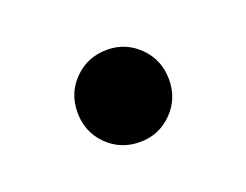

<svg xmlns="http://www.w3.org/2000/svg" viewBox="-42 -196 356 278"><g transform="rotate(-20 136.5 -57.0)"><path d="M66 -57Q66 -87 86.5 -107.5Q107 -128 137 -128Q166 -128 186.5 -107.5Q207 -87 207 -57Q207 -27 186.5 -6.5Q166 14 137 14Q107 14 86.5 -6.5Q66 -27 66 -57Z"/></g></svg>

Font: Maitree Semibold
Style: Regular
Weight: 600
Designer: CadsonDemak Team
Foundry: CadsonDemak
Version: Version 1.010